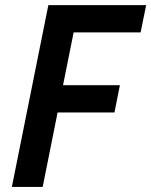

<svg xmlns="http://www.w3.org/2000/svg" viewBox="-20 -740 599 760"><path d="M171.4 -719.7H558.6L536.6 -611.8H271.5L229.5 -402.8H454.6L433.1 -294.9H208L148.9 0H26.9Z"/></svg>

Font: Reddit Sans Chocolate SemiBold
Style: Italic
Weight: 600
Italic angle: -11.25°
Designer: Stephen Hutchings
Version: Version 1.013